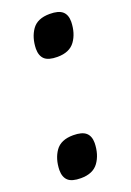

<svg xmlns="http://www.w3.org/2000/svg" viewBox="-114 -592 437 642"><g transform="rotate(-20 105.0 -271.0)"><path d="M1 -45Q2 -85 21 -112Q40 -139 84 -139Q115 -139 129 -127Q143 -115 143 -90Q142 -49 122.5 -22Q103 5 60 5Q28 5 14.5 -7.5Q1 -20 1 -45ZM66 -453Q67 -493 86 -520Q105 -547 149 -547Q180 -547 194 -535Q208 -523 208 -498Q207 -457 187.5 -430Q168 -403 125 -403Q93 -403 79.5 -415.5Q66 -428 66 -453Z"/></g></svg>

Font: Georama SemiBold
Style: Italic
Weight: 600
Italic angle: -9°
Designer: Jean-Baptiste Levee
Foundry: Production Type
Version: Version 1.000